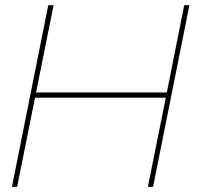

<svg xmlns="http://www.w3.org/2000/svg" viewBox="-20 -720 864 740"><path d="M570 0H550L619 -343.5H115L46 0H26L166 -700H186.5L119 -363.5H623L690 -700H710Z"/></svg>

Font: Argentum Sans Thin
Style: Italic
Weight: 100
Italic angle: -11°
Designer: Julieta Ulanovsky (font), Cristiano Sobral (main changes and remaster)
Foundry: Julieta Ulanovsky (font), Cristiano Sobral (main changes and remaster)
Version: Version 2.007;June 15, 2022;FontCreator 14.0.0.2814 64-bit; 